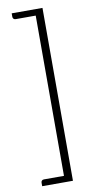

<svg xmlns="http://www.w3.org/2000/svg" viewBox="-98 -800 493 974"><g transform="rotate(-10 148.5 -313.0)"><path d="M37 114Q37 107.5 41 103.5Q45 99.5 52 99.5H155V-726H52Q45 -726 41 -730Q37 -734 37 -740.5V-758.5H195.5V132H37Z"/></g></svg>

Font: Lato Light
Style: Regular
Weight: 300
Designer: Lukasz Dziedzic
Foundry: tyPoland Lukasz Dziedzic
Version: Version 2.007; 2014-02-27